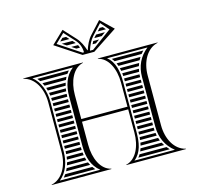

<svg xmlns="http://www.w3.org/2000/svg" viewBox="-113 -922 1087 1044"><g transform="rotate(-15 430.0 -400.0)"><path d="M303.5 -728C311.5 -722.7 319.6 -717.3 327.7 -712H377.7C376.1 -714 374.4 -716 372.7 -717.9L363.3 -728ZM348.9 -698 373.2 -682H393.6C391.9 -687.6 389.7 -692.9 387 -698ZM314.9 -758 298.3 -742H350.4C345.5 -747.3 340.6 -752.7 335.7 -758ZM482.3 -712H524.3L546.1 -728H496.7L487.3 -717.9C485.6 -716 483.9 -714.1 482.3 -712ZM472.7 -698C469.6 -692.9 466.8 -687.5 464.2 -682H483.4C490.7 -687.3 498 -692.7 505.2 -698ZM524.3 -758 509.6 -742H555.9L542 -758ZM428.9 -658C420.3 -684.2 408.3 -711.7 388.8 -732.8L326.9 -800L256.7 -732.5L396.9 -640H463.1L603.3 -732.5L533.1 -800L471.2 -732.8C451.7 -711.7 439.7 -684.2 431.1 -658ZM459.5 -652H441.8L442.5 -654.2C450.9 -679.7 462.4 -705.6 480 -724.7L533.6 -782.9L574.2 -736.3ZM400.5 -652 275.8 -734.3 326.4 -782.9 380 -724.7C398.9 -704.2 407.7 -680.1 408.2 -652ZM269 -82C267.3 -87.2 265.9 -92.6 264.6 -98H164.4C163 -92.6 161.4 -87.2 159.6 -82ZM274.1 -68H154.3C151.9 -62.5 149.3 -57.2 146.5 -52H281.8C279 -57.2 276.4 -62.5 274.1 -68ZM290.4 -38H138C134.2 -32.4 130.1 -27 125.7 -22H303C298.4 -27.1 294.2 -32.5 290.4 -38ZM258 -158H172C172 -152.6 171.8 -147.3 171.4 -142H258.5C258.2 -147.3 258 -152.6 258 -158ZM259.6 -128H170.1C169.4 -122.6 168.6 -117.3 167.5 -112H261.8C260.9 -117.3 260.2 -122.6 259.6 -128ZM172 -202H258V-218H172ZM172 -188V-172H258V-188ZM172 -428V-412H258V-428ZM172 -398V-382H258V-398ZM172 -368V-352H258V-368ZM172 -338V-322H258V-338ZM172 -308V-292H258V-308ZM172 -278V-262H258V-278ZM172 -248V-232H258V-248ZM137.9 -562H290.4C294.2 -567.6 298.4 -572.9 303 -578H125.6C130 -572.9 134.1 -567.6 137.9 -562ZM146.4 -548C149.3 -542.8 151.8 -537.5 154.2 -532H274.3C276.6 -537.5 279.1 -542.8 281.9 -548ZM159.6 -518C161.4 -512.8 163 -507.4 164.4 -502H264.8C266 -507.4 267.5 -512.8 269.2 -518ZM167.5 -488C168.5 -482.7 169.4 -477.4 170.1 -472H259.7C260.2 -477.4 261 -482.7 261.9 -488ZM171.4 -458C171.8 -452.7 172 -447.4 172 -442H258C258 -447.4 258.2 -452.7 258.5 -458ZM556.5 -562H708.2C712.5 -567.5 717.2 -572.9 722.2 -578H545.2C549.4 -572.9 553.2 -567.6 556.5 -562ZM563.9 -548C566.2 -542.8 568.3 -537.5 570.1 -532H689.1C691.9 -537.5 695 -542.8 698.3 -548ZM574.2 -518C575.5 -512.8 576.6 -507.4 577.5 -502H677C678.7 -507.4 680.6 -512.8 682.7 -518ZM579.5 -488C580.1 -482.7 580.6 -477.4 581 -472H670.3C671.1 -477.4 672.1 -482.8 673.3 -488ZM581.7 -458C581.9 -452.7 582 -447.4 582 -442H668C668.1 -447.4 668.3 -452.7 668.7 -458ZM668 -202V-218H582V-202ZM668 -188H582V-172H668ZM668 -428H582V-412H668ZM668 -398H582V-382H668ZM668 -368H582V-352H668ZM668 -338H582V-322H668ZM668 -308H582V-292H668ZM668 -278H582V-262H668ZM668 -248H582V-232H668ZM682.5 -82C680.4 -87.2 678.5 -92.6 676.8 -98H577.3C576.4 -92.6 575.2 -87.2 573.9 -82ZM688.9 -68H569.9C568.1 -62.5 566 -57.2 563.7 -52H698.2C694.8 -57.2 691.7 -62.5 688.9 -68ZM708.2 -38H556.5C553.1 -32.4 549.4 -27 545.2 -22H722.2C717.2 -27.2 712.5 -32.5 708.2 -38ZM668 -158H582C582 -152.6 581.9 -147.3 581.7 -142H668.7C668.3 -147.3 668.1 -152.6 668 -158ZM670.2 -128H580.9C580.5 -122.6 580 -117.3 579.4 -112H673.1C671.9 -117.2 671 -122.6 670.2 -128ZM150 -160C150 -82.9 113.7 -15.5 52 -2V0H388V-2C331 -14.4 300 -82.9 300 -160V-290H560V-160C560 -82.9 529 -14.4 472 -2V0H808V-2C746.3 -15.5 710 -82.9 710 -160V-440C710 -517.1 746.3 -584.5 808 -598V-600H472V-598C529 -585.6 560 -517.1 560 -440V-305H300V-440C300 -517.1 331 -585.6 388 -598V-600H52V-598C113.7 -584.5 150 -517.1 150 -440ZM572 -440C572 -499.9 562.6 -555.1 520.6 -588H748.4C701.4 -551.2 678 -499.9 678 -440V-160C678 -100.1 701.4 -48.8 748.4 -12H520.6C562.6 -44.9 572 -100.1 572 -160ZM268 -160C268 -100.1 283.9 -46.8 328.4 -12H100.6C141.2 -43.8 162 -99.7 162 -160V-440C162 -500.8 140.1 -557 100.6 -588H328.4C283.9 -553.2 268 -499.9 268 -440Z"/></g></svg>

Font: SortefaxS02
Style: Medium
Weight: 500
Designer: gluk
Foundry: gluk
Version: Version 0.261